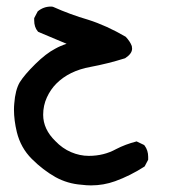

<svg xmlns="http://www.w3.org/2000/svg" viewBox="-20 -227 540 584"><path d="M84 -165Q84 -167 84 -171.9L94.7 -192.4Q112.3 -207 134.8 -207Q139.6 -207 141.6 -206.1Q194.3 -182.6 248 -167Q303.7 -149.4 362.3 -115.2Q376 -100.6 380.9 -86.9Q381.8 -83 381.8 -79.1Q381.8 -63.5 360.4 -49.8Q307.6 -33.2 254.9 -23.4Q190.4 -11.7 151.4 27.3Q133.8 44.9 122.6 69.3Q111.3 93.8 111.3 122.1Q111.3 166 148.4 202.1Q169.9 224.6 196.3 235.8Q222.7 247.1 250 247.1Q295.9 247.1 333 226.6Q361.3 211.9 395.5 203.1L418 213.9L419.9 215.8Q430.7 230.5 430.7 250Q430.7 252.9 430.7 258.8L419.9 279.3Q376 307.6 330.1 324.2Q294.9 336.9 256.8 336.9Q243.2 336.9 228.5 335Q185.5 332 148.4 311.5Q110.4 290 76.7 256.3Q43 222.7 31.2 174.8Q22.5 138.7 22.5 106.4Q22.5 96.7 23.4 87.9Q26.4 46.9 40 23.4Q54.7 0 87.4 -32.2Q120.1 -64.5 148.4 -79.1Q164.1 -87.9 182.6 -93.8Q166 -100.6 96.7 -129.9L94.7 -131.8Q84 -144.5 84 -165Z"/></svg>

Font: JasonHandwriting2
Style: SemiBold
Weight: 600
Version: Version 1.04.7